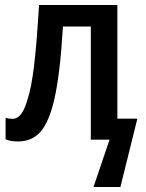

<svg xmlns="http://www.w3.org/2000/svg" viewBox="-20 -560 584 770"><path d="M355 189.9 419.4 0H344.2V-453.6H232.4Q226.6 -355 217.8 -282Q209 -209 197.3 -159.2Q176.8 -71.3 142.8 -32Q108.9 7.3 52.2 7.3Q39.1 7.3 25.9 5.4Q12.7 3.4 2.4 -1.5V-87.9Q8.3 -85.4 15.9 -84.5Q23.4 -83.5 30.3 -83.5Q49.8 -83.5 64.7 -102.8Q79.6 -122.1 91.3 -164.6Q98.6 -185.5 105 -219.5Q111.3 -253.4 116.7 -296.9Q119.1 -318.4 121.6 -342.5Q124 -366.7 126.5 -395.8Q128.9 -424.8 131.3 -460.2Q133.8 -495.6 136.7 -540H450.7V-84H530.8L462.9 189.9Z"/></svg>

Font: Open Sans
Style: Regular
Weight: 600
Width: 3
Foundry: Ascender Corporation
Version: Version 1.000